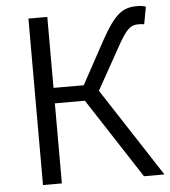

<svg xmlns="http://www.w3.org/2000/svg" viewBox="-53 -793 746 841"><g transform="rotate(-5 320.0 -372.5)"><path d="M102 0H185V-352H317L546 0H636L382 -390L482 -569C528 -654 547 -665 580 -665C587 -665 595 -665 605 -663L619 -739C609 -743 595 -745 582 -745C519 -745 484 -723 421 -609L318 -420H185V-732H102Z"/></g></svg>

Font: Noto Sans KR DemiLight
Style: Regular
Weight: 350
Designer: Ryoko NISHIZUKA 西塚涼子 (kana, bopomofo & ideographs); Paul D. Hunt (Latin, Greek & Cyrillic); Sandoll Communications 산돌커뮤니
Foundry: Adobe
Version: Version 2.004;hotconv 1.0.118;makeotfexe 2.5.65603